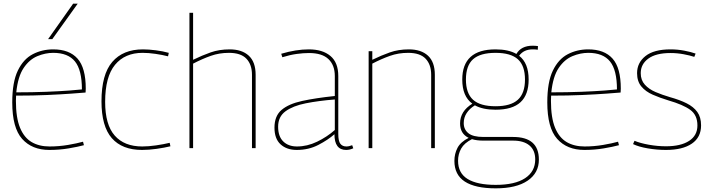

<svg xmlns="http://www.w3.org/2000/svg" viewBox="-20 -810 3885 1050"><path d="M250 10Q155 10 101 -50.5Q47 -111 47 -250Q47 -361 77.5 -424Q108 -487 159 -513.5Q210 -540 271 -540Q359 -540 404 -489.5Q449 -439 449 -325Q449 -321 448.5 -314.5Q448 -308 448 -304Q425 -302 371 -298Q317 -294 239.5 -290.5Q162 -287 68 -287Q68 -280 67.5 -273Q67 -266 67 -259Q67 -166 89.5 -111.5Q112 -57 153 -33Q194 -9 251 -9Q303 -9 352.5 -17.5Q402 -26 434 -35L439 -16Q406 -7 355.5 1.5Q305 10 250 10ZM69 -305Q156 -305 232 -308Q308 -311 360.5 -315Q413 -319 428 -321Q428 -427 390 -474Q352 -521 271 -521Q228 -521 184.5 -503Q141 -485 109.5 -438.5Q78 -392 69 -305ZM243 -596 380 -790H405L266 -596Z M535 -256Q535 -403 594 -471.5Q653 -540 762 -540Q793 -540 832 -535Q871 -530 903 -521L899 -502Q868 -510 830 -515.5Q792 -521 760 -521Q663 -521 609 -455.5Q555 -390 555 -253Q555 -128 607.5 -68.5Q660 -9 758 -9Q792 -9 833.5 -15Q875 -21 908 -29L912 -10Q879 -2 836.5 4Q794 10 757 10Q648 10 591.5 -54.5Q535 -119 535 -256Z M1016 0V-740H1036V-483Q1085 -507 1132 -523.5Q1179 -540 1236 -540Q1303 -540 1340.5 -505.5Q1378 -471 1378 -401V0H1358V-401Q1358 -457 1327.5 -489Q1297 -521 1232 -521Q1179 -521 1132.5 -504.5Q1086 -488 1036 -462V0Z M1481 -112Q1481 -176 1520 -209Q1559 -242 1632.5 -258Q1706 -274 1811 -285V-394Q1811 -454 1776 -487Q1741 -520 1670 -520Q1639 -520 1602.5 -515Q1566 -510 1524 -497L1518 -516Q1599 -540 1669 -540Q1744 -540 1787 -504Q1830 -468 1830 -394V-78Q1830 -38 1841.5 -23.5Q1853 -9 1874 -9Q1889 -9 1906 -16L1912 1Q1901 6 1891.5 8Q1882 10 1873 10Q1809 10 1809 -76Q1774 -45 1721 -17.5Q1668 10 1603 10Q1548 10 1514.5 -20.5Q1481 -51 1481 -112ZM1501 -117Q1501 -64 1529 -36.5Q1557 -9 1604 -9Q1660 -9 1714 -35Q1768 -61 1811 -99V-266Q1722 -259 1652 -245Q1582 -231 1541.5 -201.5Q1501 -172 1501 -117Z M1996 0V-530H2016V-483Q2065 -507 2112 -523.5Q2159 -540 2216 -540Q2283 -540 2320.5 -505.5Q2358 -471 2358 -401V0H2338V-401Q2338 -457 2307.5 -489Q2277 -521 2212 -521Q2159 -521 2112.5 -504.5Q2066 -488 2016 -462V0Z M2690 -210Q2620 -210 2577 -234Q2548 -216 2532 -191.5Q2516 -167 2516 -137Q2516 -102 2541.5 -81.5Q2567 -61 2624 -61H2786Q2927 -61 2927 63Q2927 136 2865.5 178Q2804 220 2691 220Q2579 220 2522 183Q2465 146 2465 70Q2465 31 2482 -1.5Q2499 -34 2543 -56Q2496 -79 2496 -135Q2496 -202 2563 -243Q2508 -283 2508 -375Q2508 -540 2690 -540Q2761 -540 2804 -515Q2830 -560 2893 -560Q2907 -560 2922 -558L2921 -538Q2910 -540 2893 -540Q2844 -540 2819 -505Q2871 -465 2871 -375Q2871 -292 2826.5 -251Q2782 -210 2690 -210ZM2690 -229Q2773 -229 2812 -264.5Q2851 -300 2851 -375Q2851 -451 2812 -486Q2773 -521 2690 -521Q2606 -521 2567 -486Q2528 -451 2528 -375Q2528 -300 2567 -264.5Q2606 -229 2690 -229ZM2485 69Q2485 137 2537.5 169Q2590 201 2691 201Q2796 201 2851.5 164.5Q2907 128 2907 62Q2907 12 2875.5 -14.5Q2844 -41 2786 -41H2623Q2587 -41 2561 -49Q2519 -28 2502 2.5Q2485 33 2485 69Z M3176 10Q3081 10 3027 -50.5Q2973 -111 2973 -250Q2973 -361 3003.5 -424Q3034 -487 3085 -513.5Q3136 -540 3197 -540Q3285 -540 3330 -489.5Q3375 -439 3375 -325Q3375 -321 3374.5 -314.5Q3374 -308 3374 -304Q3351 -302 3297 -298Q3243 -294 3165.5 -290.5Q3088 -287 2994 -287Q2994 -280 2993.5 -273Q2993 -266 2993 -259Q2993 -166 3015.5 -111.5Q3038 -57 3079 -33Q3120 -9 3177 -9Q3229 -9 3278.5 -17.5Q3328 -26 3360 -35L3365 -16Q3332 -7 3281.5 1.5Q3231 10 3176 10ZM2995 -305Q3082 -305 3158 -308Q3234 -311 3286.5 -315Q3339 -319 3354 -321Q3354 -427 3316 -474Q3278 -521 3197 -521Q3154 -521 3110.5 -503Q3067 -485 3035.5 -438.5Q3004 -392 2995 -305Z M3442 -22 3450 -40Q3481 -27 3528.5 -18.5Q3576 -10 3622 -10Q3703 -10 3748.5 -39.5Q3794 -69 3794 -124Q3794 -181 3754.5 -209.5Q3715 -238 3635 -261Q3589 -275 3550 -292Q3511 -309 3487.5 -337Q3464 -365 3464 -410Q3464 -467 3510 -503.5Q3556 -540 3647 -540Q3685 -540 3722 -533Q3759 -526 3784 -517L3777 -499Q3753 -507 3718 -513.5Q3683 -520 3647 -520Q3567 -520 3525.5 -489.5Q3484 -459 3484 -410Q3484 -372 3506.5 -347Q3529 -322 3565.5 -306.5Q3602 -291 3643 -279Q3697 -264 3735 -245Q3773 -226 3793.5 -197.5Q3814 -169 3814 -124Q3814 -59 3763.5 -24.5Q3713 10 3622 10Q3573 10 3523 1.5Q3473 -7 3442 -22Z"/></svg>

Font: Georama Thin
Style: Regular
Weight: 100
Designer: Jean-Baptiste Levee
Foundry: Production Type
Version: Version 1.000